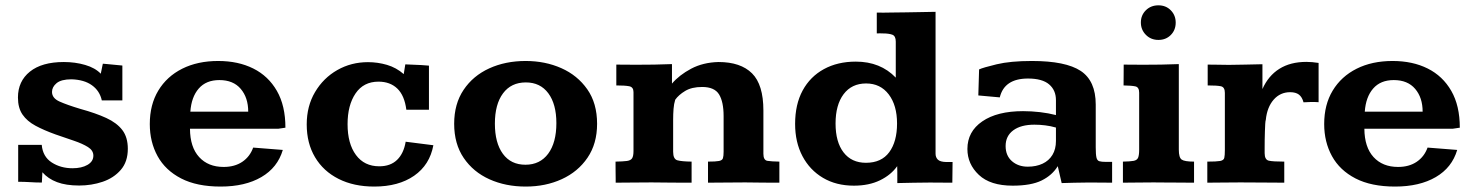

<svg xmlns="http://www.w3.org/2000/svg" viewBox="-20 -686 5543 721"><path d="M277.3 10.7Q228 10.7 194.3 -2Q160.6 -14.6 139.2 -39.1L137.2 -0.5Q114.7 -0.5 92.8 -2Q70.8 -3.4 48.3 -3.4V-142.1H136.7Q140.6 -97.7 174.3 -75.9Q208 -54.2 252.4 -54.2Q286.6 -54.2 308.6 -66.9Q330.6 -79.6 330.6 -101.6Q330.6 -121.1 310.3 -133.8Q290 -146.5 257.6 -157.5Q225.1 -168.5 188.5 -181.2Q145 -196.8 113.3 -213.9Q81.5 -231 64.5 -255.9Q47.4 -280.8 47.4 -319.8Q47.4 -380.9 92.3 -417Q137.2 -453.1 219.7 -453.1Q262.7 -453.1 300 -442.1Q337.4 -431.2 358.4 -409.2Q359.4 -413.1 361.1 -422.1Q362.8 -431.2 364.5 -439Q366.2 -446.8 366.2 -446.8Q366.2 -446.8 380.1 -445.6Q394 -444.3 411.4 -442.6Q428.7 -440.9 439.5 -439.9V-309.1H362.3Q354.5 -344.7 325.4 -365.7Q296.4 -386.7 248.5 -388.2Q210 -388.2 192.6 -373.8Q175.3 -359.4 175.3 -340.8Q175.3 -317.4 203.6 -304.7Q231.9 -292 282.2 -276.9Q339.4 -261.2 379.2 -242.9Q418.9 -224.6 439.5 -197.5Q460 -170.4 460 -127.4Q460 -78.6 433.6 -48.1Q407.2 -17.6 365.5 -3.4Q323.7 10.7 277.3 10.7Z M808.6 14.6Q719.2 14.6 660.2 -15.9Q601.1 -46.4 571.8 -99.6Q542.5 -152.8 542.5 -220.2Q542.5 -293 574.5 -345.9Q606.4 -398.9 664.3 -428Q722.2 -457 799.3 -457Q874.5 -457 931.2 -428.7Q987.8 -400.4 1019.8 -344.7Q1051.8 -289.1 1051.8 -206.5L1025.4 -202.6H693.4Q693.8 -133.3 727.8 -96.2Q761.7 -59.1 819.8 -59.1Q861.3 -59.1 889.9 -78.4Q918.5 -97.7 930.7 -131.8L1042 -123Q1022.5 -56.6 961.4 -21Q900.4 14.6 808.6 14.6ZM694.8 -266.6H912.1Q912.1 -319.3 884 -352.3Q856 -385.3 803.7 -385.3Q753.9 -385.3 726.3 -353.5Q698.7 -321.8 694.8 -266.6Z M1385.3 14.6Q1308.6 14.6 1251.5 -14.2Q1194.3 -43 1163.1 -95.5Q1131.8 -147.9 1131.8 -218.8Q1131.8 -287.6 1163.1 -340.3Q1194.3 -393.1 1246.6 -422.9Q1298.8 -452.6 1361.8 -452.6Q1398.4 -452.6 1433.3 -442.4Q1468.3 -432.1 1496.1 -407.7L1502 -444.3Q1514.2 -443.8 1529.8 -443.1Q1545.4 -442.4 1561.8 -441.7Q1578.1 -440.9 1590.8 -439.5V-273.9H1505.9Q1499 -327.6 1471.9 -353.5Q1444.8 -379.4 1401.4 -379.4Q1345.2 -379.4 1315.2 -335.2Q1285.2 -291 1285.2 -219.7Q1285.2 -146.5 1316.7 -104Q1348.1 -61.5 1404.3 -61.5Q1446.3 -61.5 1471.2 -85.7Q1496.1 -109.9 1503.4 -153.8L1607.4 -140.6Q1593.8 -66.9 1535.2 -26.1Q1476.6 14.6 1385.3 14.6Z M1954.1 14.6Q1878.9 14.6 1818.1 -12.7Q1757.3 -40 1721.4 -92.8Q1685.5 -145.5 1685.5 -221.2Q1685.5 -295.9 1720.9 -348.6Q1756.3 -401.4 1817.1 -429.2Q1877.9 -457 1954.1 -457Q2026.9 -457 2087.6 -430.2Q2148.4 -403.3 2185.3 -350.8Q2222.2 -298.3 2222.2 -221.2Q2222.2 -146.5 2186.3 -93.8Q2150.4 -41 2089.6 -13.2Q2028.8 14.6 1954.1 14.6ZM1953.1 -67.4Q2007.8 -67.4 2038.6 -108.9Q2069.3 -150.4 2069.3 -223.6Q2069.3 -294.9 2039.1 -335.7Q2008.8 -376.5 1954.6 -376.5Q1899.4 -376.5 1868.9 -335.4Q1838.4 -294.4 1838.4 -221.7Q1838.4 -149.4 1868.4 -108.4Q1898.4 -67.4 1953.1 -67.4Z M2292 0Q2292 -2 2292 -13.4Q2292 -24.9 2291.7 -39.6Q2291.5 -54.2 2291.5 -65.7Q2291.5 -77.1 2291.5 -79.1Q2319.3 -79.6 2334 -81.5Q2348.6 -83.5 2353.8 -91.8Q2358.9 -100.1 2358.9 -118.7V-340.3Q2358.9 -358.9 2343 -362.1Q2327.1 -365.2 2294.4 -365.2Q2294.4 -367.7 2294.4 -386Q2294.4 -404.3 2294.4 -422.6Q2294.4 -440.9 2294.4 -443.4Q2315.4 -443.4 2334.5 -443.1Q2353.5 -442.9 2371.1 -442.9Q2404.3 -442.9 2436.5 -443.4Q2468.8 -443.8 2503.4 -445.3V-372.1Q2530.8 -404.3 2575.4 -428Q2620.1 -451.7 2678.2 -453.1Q2761.2 -453.1 2804 -410.6Q2846.7 -368.2 2846.7 -271V-108.4Q2846.7 -84.5 2861.8 -82Q2877 -79.6 2906.7 -79.1V0Q2877 0 2848.1 -0.2Q2819.3 -0.5 2778.3 -1Q2740.2 -1 2706.1 -0.5Q2671.9 0 2638.7 0V-79.1Q2668 -79.1 2680.2 -81.5Q2692.4 -84 2694.8 -92Q2697.3 -100.1 2697.3 -116.2V-250Q2697.3 -303.7 2680.2 -331.5Q2663.1 -359.4 2616.7 -359.4Q2577.6 -359.4 2553 -344.5Q2528.3 -329.6 2515.6 -311.5Q2510.7 -295.9 2509.3 -277.1Q2507.8 -258.3 2507.8 -236.3V-116.2Q2507.8 -88.4 2523.9 -84Q2540 -79.6 2577.1 -79.1V0Q2541.5 0 2508.1 -0.2Q2474.6 -0.5 2426.8 -1Q2386.2 -1 2354.7 -0.5Q2323.2 0 2292 0Z M3186.5 11.2Q3120.1 11.2 3070.6 -18.1Q3021 -47.4 2993.4 -99.6Q2965.8 -151.9 2965.8 -220.7Q2965.8 -293.9 2994.1 -346.2Q3022.5 -398.4 3074 -426.5Q3125.5 -454.6 3193.8 -454.6Q3286.1 -454.6 3343.8 -394.5V-529.8Q3343.8 -550.8 3330.8 -555.7Q3317.9 -560.5 3294.9 -560.5Q3289.6 -561 3283.9 -560.8Q3278.3 -560.5 3272.5 -560.5V-638.7Q3298.8 -638.2 3324.5 -638.9Q3350.1 -639.6 3381.8 -639.6Q3411.6 -640.1 3439 -640.6Q3466.3 -641.1 3493.2 -641.6V-108.9Q3493.2 -95.2 3501.7 -86.7Q3510.3 -78.1 3533.2 -77.6Q3535.6 -77.6 3544.7 -77.6Q3553.7 -77.6 3557.1 -77.6L3556.2 0Q3536.6 0 3514.4 -0.2Q3492.2 -0.5 3472.2 -0.5Q3441.4 0 3410.9 0.2Q3380.4 0.5 3349.6 1.5Q3349.6 -3.4 3349.6 -15.4Q3349.6 -27.3 3349.6 -40.5Q3349.6 -53.7 3349.1 -62Q3326.2 -29.3 3284.7 -9Q3243.2 11.2 3186.5 11.2ZM3231.9 -74.7Q3290 -74.7 3319.3 -114.5Q3348.6 -154.3 3348.6 -222.2Q3348.6 -290.5 3317.4 -331.5Q3286.1 -372.6 3232.4 -372.6Q3178.2 -372.6 3147.9 -332.3Q3117.7 -292 3117.7 -222.2Q3117.7 -152.8 3147.7 -113.8Q3177.7 -74.7 3231.9 -74.7Z M3782.7 11.2Q3698.7 11.2 3655.8 -29.3Q3612.8 -69.8 3612.8 -126.5Q3612.8 -191.9 3668.7 -230.2Q3724.6 -268.6 3821.8 -268.6Q3853.5 -268.6 3885.3 -264.9Q3917 -261.2 3945.3 -253.9V-310.1Q3945.3 -347.2 3919.7 -369.1Q3894 -391.1 3840.3 -391.1Q3751.5 -391.1 3734.4 -320.3L3653.8 -327.6L3656.7 -425.3Q3670.9 -432.1 3722.7 -444.6Q3774.4 -457 3855 -457Q3981.9 -457 4038.3 -419.7Q4094.7 -382.3 4094.7 -293.5V-132.8Q4094.7 -106 4097.4 -94.5Q4100.1 -83 4108.2 -80.6Q4116.2 -78.1 4132.8 -78.1H4156.2V0Q4151.4 0 4131.1 -0.2Q4110.8 -0.5 4089.4 -0.5Q4067.9 -0.5 4060.1 -0.5Q4032.7 0 4013.4 0.2Q3994.1 0.5 3966.8 1.5L3952.1 -62Q3931.2 -27.8 3891.6 -8.3Q3852.1 11.2 3782.7 11.2ZM3839.4 -60.1Q3871.1 -60.1 3895 -71.3Q3918.9 -82.5 3932.1 -104.2Q3945.3 -126 3945.3 -156.7V-207Q3924.8 -212.9 3904.8 -215.3Q3884.8 -217.8 3864.3 -217.8Q3813.5 -217.8 3784.9 -196.5Q3756.3 -175.3 3756.3 -137.7Q3756.3 -101.6 3780 -80.8Q3803.7 -60.1 3839.4 -60.1Z M4196.8 0V-79.1Q4224.1 -79.6 4237.1 -82Q4250 -84.5 4253.9 -94Q4257.8 -103.5 4257.8 -124V-337.9Q4257.8 -358.4 4243.7 -361.6Q4229.5 -364.7 4199.2 -365.2Q4199.2 -385.3 4199.5 -404.5Q4199.7 -423.8 4199.7 -443.4Q4219.7 -443.4 4238.5 -443.1Q4257.3 -442.9 4274.9 -442.9Q4306.6 -442.9 4339.6 -443.4Q4372.6 -443.8 4406.7 -445.3V-124Q4406.7 -94.2 4417.5 -86.7Q4428.2 -79.1 4463.9 -79.1V0Q4447.3 0 4427.2 -0.2Q4407.2 -0.5 4386.2 -0.5Q4365.2 -0.5 4345.9 -0.7Q4326.7 -1 4312 -1Q4276.4 -1 4250.5 -0.5Q4224.6 0 4196.8 0ZM4330.1 -536.1Q4301.8 -536.1 4283 -555.2Q4264.2 -574.2 4264.2 -601.6Q4264.2 -628.9 4283 -647.5Q4301.8 -666 4330.1 -666Q4358.4 -666 4376.7 -647.2Q4395 -628.4 4395 -601.1Q4395 -573.2 4376.7 -554.7Q4358.4 -536.1 4330.1 -536.1Z M4513.7 0V-79.1Q4548.3 -79.1 4561.8 -81.5Q4575.2 -84 4577.4 -93Q4579.6 -102.1 4579.6 -122.1V-337.4Q4579.6 -358.9 4564.7 -362.1Q4549.8 -365.2 4515.1 -365.2V-443.4Q4525.9 -443.4 4544.9 -443.1Q4564 -442.9 4579.6 -442.6Q4595.2 -442.4 4595.2 -442.4Q4625.5 -442.4 4656.7 -443.4Q4688 -444.3 4720.7 -444.8V-351.6Q4742.7 -401.4 4784.2 -427.5Q4825.7 -453.6 4885.7 -453.6Q4906.7 -453.6 4931.6 -449.7V-302.2Q4919.4 -303.2 4902.8 -303Q4886.2 -302.7 4875 -301.8Q4869.6 -321.8 4857.7 -330.8Q4845.7 -339.8 4824.7 -339.8Q4787.6 -339.8 4762.9 -311.8Q4738.3 -283.7 4733.4 -236.3Q4731.9 -232.4 4731.2 -220.7Q4730.5 -209 4730 -193.1Q4729.5 -177.2 4729.2 -160.9Q4729 -144.5 4729 -131.1Q4729 -117.7 4729 -110.8Q4729 -85.9 4745.1 -82.5Q4761.2 -79.1 4802.7 -79.1V0Q4763.7 0 4726.1 -0.5Q4688.5 -1 4637.7 -1Q4597.7 -1 4570.6 -0.5Q4543.5 0 4513.7 0Z M5218.8 14.6Q5129.4 14.6 5070.3 -15.9Q5011.2 -46.4 4981.9 -99.6Q4952.6 -152.8 4952.6 -220.2Q4952.6 -293 4984.6 -345.9Q5016.6 -398.9 5074.5 -428Q5132.3 -457 5209.5 -457Q5284.7 -457 5341.3 -428.7Q5397.9 -400.4 5429.9 -344.7Q5461.9 -289.1 5461.9 -206.5L5435.5 -202.6H5103.5Q5104 -133.3 5137.9 -96.2Q5171.9 -59.1 5230 -59.1Q5271.5 -59.1 5300 -78.4Q5328.6 -97.7 5340.8 -131.8L5452.1 -123Q5432.6 -56.6 5371.6 -21Q5310.5 14.6 5218.8 14.6ZM5105 -266.6H5322.3Q5322.3 -319.3 5294.2 -352.3Q5266.1 -385.3 5213.9 -385.3Q5164.1 -385.3 5136.5 -353.5Q5108.9 -321.8 5105 -266.6Z"/></svg>

Font: Kameron
Style: Regular
Weight: 400
Designer: Vernon Adams
Foundry: Vernon Adams
Version: Version 1.100